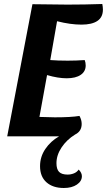

<svg xmlns="http://www.w3.org/2000/svg" viewBox="-20 -681 534 959"><path d="M265 -575 231 -381Q269 -378 318 -378Q361 -378 403 -381Q408 -369 408 -354Q408 -324 383 -307Q358 -290 313 -290Q270 -290 215 -306L177 -97Q227 -95 254 -95Q335 -95 377 -102Q388 -82 388 -62Q388 -25 355 -9Q313 17 287.5 55.5Q262 94 262 134Q262 164 275 177.5Q288 191 318 191Q334 191 349 185Q364 179 373 166Q389 182 389 199Q389 224 364 241Q339 258 299 258Q244 258 212 229.5Q180 201 180 149Q180 102 206.5 63Q233 24 275 0H16L142 -660Q260 -658 317 -658Q404 -658 491 -661Q494 -646 494 -633Q494 -595 466.5 -576.5Q439 -558 387 -558Q332 -558 265 -575Z"/></svg>

Font: Sansita Medium Italic
Style: Regular
Weight: 500
Italic angle: -11°
Designer: Pablo Cosgaya
Foundry: Omnibus-Type
Version: Version 1.006